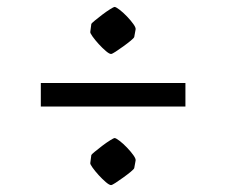

<svg xmlns="http://www.w3.org/2000/svg" viewBox="-20 -524 655 555"><path d="M244 -455Q245 -457 254 -464.5Q263 -472 275.5 -481.5Q288 -491 298.5 -497.5Q309 -504 311 -504Q315 -504 325.5 -496Q336 -488 347 -476.5Q358 -465 365.5 -454.5Q373 -444 372 -439L368 -417Q367 -414 358 -406.5Q349 -399 336.5 -390Q324 -381 314 -374.5Q304 -368 301 -368Q296 -368 286 -376.5Q276 -385 265.5 -396.5Q255 -408 247.5 -418.5Q240 -429 241 -432ZM98 -216V-284H516V-216ZM244 -76Q245 -78 254 -85.5Q263 -93 275.5 -102.5Q288 -112 298.5 -118.5Q309 -125 311 -125Q315 -125 325.5 -117Q336 -109 347 -97.5Q358 -86 365.5 -75.5Q373 -65 372 -60L368 -38Q367 -35 358 -27.5Q349 -20 336.5 -11Q324 -2 314 4.5Q304 11 301 11Q296 11 286 2.5Q276 -6 265.5 -17.5Q255 -29 247.5 -39.5Q240 -50 241 -53Z"/></svg>

Font: Grenze Gotisch Medium
Style: Regular
Weight: 500
Designer: Renata Polastri
Foundry: Omnibus-Type
Version: Version 1.001